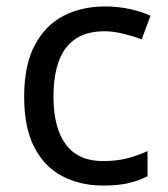

<svg xmlns="http://www.w3.org/2000/svg" viewBox="-20 -566 520 596"><path d="M300 10Q229 10 173.5 -19Q118 -48 86.5 -109Q55 -170 55 -265Q55 -364 88 -426Q121 -488 177.5 -517Q234 -546 306 -546Q347 -546 385 -537.5Q423 -529 447 -517L420 -444Q396 -453 364 -461Q332 -469 304 -469Q146 -469 146 -266Q146 -169 184.5 -117.5Q223 -66 299 -66Q343 -66 376.5 -75Q410 -84 438 -97V-19Q411 -5 378.5 2.5Q346 10 300 10Z"/></svg>

Font: Noto Sans Palmyrene
Style: Regular
Weight: 400
Designer: Monotype Design Team
Foundry: Monotype Imaging Inc.
Version: Version 2.001; ttfautohint (v1.8.4.7-5d5b)